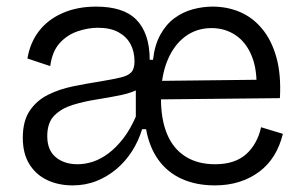

<svg xmlns="http://www.w3.org/2000/svg" viewBox="-20 -548 920 581"><path d="M200 13Q157 13 123 -3Q89 -19 69 -51Q49 -83 49 -131Q49 -182 70 -213Q91 -244 125 -261Q159 -278 200 -286.5Q241 -295 280 -301Q322 -308 345 -313.5Q368 -319 377.5 -329.5Q387 -340 387 -362Q387 -392 375 -414.5Q363 -437 338.5 -450.5Q314 -464 276 -464Q247 -464 215.5 -453.5Q184 -443 161 -418Q138 -393 132 -348L63 -371Q71 -419 98 -454Q125 -489 169.5 -508.5Q214 -528 271 -528Q311 -528 341.5 -518.5Q372 -509 392 -489Q412 -469 422.5 -438.5Q433 -408 433 -367H443Q448 -412 465.5 -443.5Q483 -475 508.5 -493.5Q534 -512 564 -520Q594 -528 623 -528Q668 -528 706.5 -511.5Q745 -495 773.5 -460.5Q802 -426 816.5 -374Q831 -322 827 -251L439 -247L440 -303L790 -307L756 -275Q759 -336 742 -378Q725 -420 693 -441.5Q661 -463 620 -463Q575 -463 540.5 -437.5Q506 -412 486.5 -364.5Q467 -317 467 -251Q467 -187 485.5 -142.5Q504 -98 541 -74.5Q578 -51 631 -51Q662 -51 685.5 -59Q709 -67 725.5 -82Q742 -97 753.5 -118Q765 -139 770 -163L836 -143Q827 -106 809 -77Q791 -48 764 -28Q737 -8 703.5 2.5Q670 13 630 13Q574 13 530.5 -6.5Q487 -26 459.5 -64Q432 -102 422 -157H410Q399 -121 379.5 -90.5Q360 -60 333 -37Q306 -14 272.5 -0.5Q239 13 200 13ZM215 -51Q238 -51 262 -59Q286 -67 309 -84.5Q332 -102 353 -129Q374 -156 391 -195V-306L408 -283Q383 -268 347 -260.5Q311 -253 272.5 -247Q234 -241 200 -230.5Q166 -220 144.5 -198.5Q123 -177 123 -136Q123 -94 148.5 -72.5Q174 -51 215 -51Z"/></svg>

Font: Bricolage Grotesque Light
Style: Regular
Weight: 300
Designer: Mathieu Triay
Foundry: Atelier Triay
Version: Version 1.000;gftools[0.9.30]